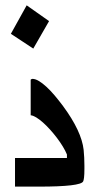

<svg xmlns="http://www.w3.org/2000/svg" viewBox="-20 -690 386 724"><path d="M165 -610.4 105.5 -506.8 21 -562.5 80.6 -669.9ZM298.3 -53.2Q298.3 -32.2 296.9 -20.5Q295.4 -8.8 293.5 -5.9Q284.2 13.7 126.5 13.7H36.6V-94.2H232.4V-107.4Q226.6 -121.6 216.8 -137.7Q207 -153.8 194.8 -169.9Q182.6 -186 168.9 -201.2Q155.3 -216.3 142.1 -228Q128.9 -239.7 116.9 -247.1Q105 -254.4 95.7 -255.4V-389.6Q99.1 -392.6 102.5 -392.6Q113.3 -392.6 126.7 -384.5Q140.1 -376.5 155.3 -362.5Q170.4 -348.6 186.3 -329.8Q202.1 -311 217.8 -290Q287.6 -195.3 295.4 -125Q298.3 -95.7 298.3 -65.4Z"/></svg>

Font: SakalBharati
Style: Regular
Weight: 400
Designer: CDAC GIST
Foundry: CDAC
Version: 13.02